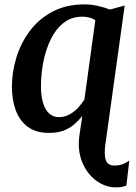

<svg xmlns="http://www.w3.org/2000/svg" viewBox="-20 -580 602 853"><path d="M496 252.5Q448.5 252.5 407.8 222.8Q367 193 345.2 140.5Q323.5 88 333 20.5L345.5 -64.5Q329 -44 308.8 -26.8Q288.5 -9.5 261.8 0.5Q235 10.5 197.5 10.5Q140.5 10.5 104 -16.2Q67.5 -43 50.2 -89.5Q33 -136 33 -194.5Q33 -260.5 53 -325.2Q73 -390 113 -443.2Q153 -496.5 213.8 -528.5Q274.5 -560.5 355.5 -560.5Q384.5 -560.5 415.8 -553.5Q447 -546.5 468 -537.5L534 -555.5L448.5 59Q441.5 109.5 450.5 132.5Q459.5 155.5 489 155.5Q507 155.5 523.2 150Q539.5 144.5 554.5 133L541.5 244Q534.5 247.5 523.8 250Q513 252.5 496 252.5ZM241 -59.5Q266 -59.5 287.2 -70.8Q308.5 -82 325.8 -100.2Q343 -118.5 355 -138L403.5 -490Q391.5 -498.5 376.5 -502.2Q361.5 -506 345.5 -506Q305.5 -506 275 -487Q244.5 -468 223 -435.5Q201.5 -403 188 -362.8Q174.5 -322.5 168.2 -279.5Q162 -236.5 162 -197Q162 -152 171.8 -121.2Q181.5 -90.5 199.5 -75Q217.5 -59.5 241 -59.5Z"/></svg>

Font: Merriweather 36pt SemiBold
Style: Italic
Weight: 600
Italic angle: -7.8°
Version: Version 2.101